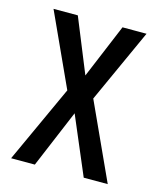

<svg xmlns="http://www.w3.org/2000/svg" viewBox="-88 -694 548 664"><g transform="rotate(15 186.5 -361.5)"><path d="M141 -370 14 -93H99L186 -300L274 -93H360L235 -366L355 -630H269L188 -436L109 -630H22Z"/></g></svg>

Font: Noto Sans Kannada UI ExtraCondensed
Style: Regular
Weight: 400
Width: 2
Designer: Jelle Bosma - Monotype Design Team
Foundry: Monotype Imaging Inc.
Version: Version 2.005